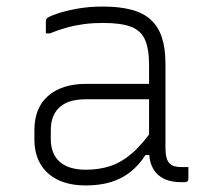

<svg xmlns="http://www.w3.org/2000/svg" viewBox="-20 -556 640 586"><path d="M485 -361Q485 -330 485 -298Q485 -266 485 -233.5Q485 -201 485 -169Q485 -137 485 -106Q485 -87 488 -75.5Q491 -64 498 -57Q504 -51 513 -48.5Q522 -46 534 -46Q536 -46 538.5 -46Q541 -46 543 -46H555Q555 -37 555 -28.5Q555 -20 555 -11Q555 -5 552 -2.5Q549 0 544 0Q539 0 537 0Q535 0 532 0Q512 0 494.5 -5Q477 -10 463.5 -21.5Q450 -33 442.5 -51.5Q435 -70 435 -97Q435 -135 435 -178Q435 -221 435 -259Q435 -275 435 -291.5Q435 -308 435 -324Q435 -340 435 -356Q435 -407 422.5 -435Q410 -463 379.5 -474.5Q349 -486 294 -486Q264 -486 237 -482.5Q210 -479 184.5 -472Q159 -465 132 -454H120Q120 -464 120 -473Q120 -482 120 -492Q120 -495 121 -497Q122 -499 123 -500Q128 -505 152 -513.5Q176 -522 213 -529Q250 -536 294 -536Q344 -536 380.5 -526.5Q417 -517 440 -496Q463 -475 474 -442Q485 -409 485 -361ZM135 -132Q135 -86 162.5 -62Q190 -38 242 -38Q283 -38 317.5 -49.5Q352 -61 385 -90Q418 -119 454 -172V-83H424Q405 -53 379 -32Q353 -11 319 -0.5Q285 10 242 10Q193 10 158 -6.5Q123 -23 104 -54.5Q85 -86 85 -131V-159Q85 -193 95.5 -219Q106 -245 126.5 -263Q147 -281 176 -290.5Q205 -300 242 -300Q276 -300 308 -300Q340 -300 373.5 -300Q407 -300 445 -300Q453 -300 456.5 -294Q460 -288 461 -277.5Q462 -267 462 -253Q420 -253 386.5 -253Q353 -253 319.5 -253Q286 -253 242 -253Q214 -253 193.5 -246.5Q173 -240 159 -226Q147 -214 141 -197Q135 -180 135 -158Z"/></svg>

Font: Recursive Light
Style: Regular
Weight: 300
Version: Version 1.085